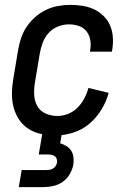

<svg xmlns="http://www.w3.org/2000/svg" viewBox="-20 -548 540 788"><path d="M207 8Q178 8 149.5 2Q121 -4 98 -18.5Q75 -33 59.5 -55.5Q44 -78 36.5 -105Q29 -132 29 -161.5Q29 -191 34 -221L54 -341Q58 -365 66 -390Q74 -415 89 -437.5Q104 -460 124.5 -478Q145 -496 169 -507.5Q193 -519 218.5 -523.5Q244 -528 269 -528Q294 -528 319 -524Q344 -520 365.5 -510Q387 -500 404.5 -483Q422 -466 431.5 -444Q441 -422 443 -397Q445 -372 441 -346L439 -336H349L350 -342Q354 -363 350.5 -383.5Q347 -404 335 -419.5Q323 -435 303.5 -441.5Q284 -448 262 -448Q240 -448 217.5 -439Q195 -430 179 -412Q163 -394 155 -372Q147 -350 143 -327L123 -207Q119 -182 120.5 -157Q122 -132 133.5 -112Q145 -92 167.5 -82Q190 -72 215 -72Q237 -72 259 -80.5Q281 -89 298 -106Q315 -123 326 -144Q337 -165 343 -187L426 -167Q417 -132 396.5 -98.5Q376 -65 346.5 -40Q317 -15 280 -3.5Q243 8 207 8ZM57 220 69 150H169Q176 150 183 149Q190 148 197 144Q204 140 208.5 133Q213 126 214 119Q215 112 213 105Q211 98 206 94Q201 90 193.5 88Q186 86 179 86H139L166 -72H246L227 40Q240 44 252.5 51.5Q265 59 272.5 71Q280 83 281.5 98Q283 113 281 128Q277 148 266 167Q255 186 237 198.5Q219 211 198 215.5Q177 220 157 220Z"/></svg>

Font: Iosevka Medium
Style: Italic
Weight: 500
Italic angle: -9°
Monospace: yes
Designer: Belleve Invis
Foundry: Belleve Invis
Version: Version 32.5.0; ttfautohint (v1.8.4)